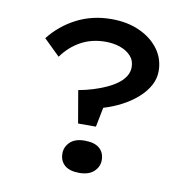

<svg xmlns="http://www.w3.org/2000/svg" viewBox="-80 -789 876 880"><g transform="rotate(10 357.5 -349.0)"><path d="M301 -211 275 -362Q309 -368 341.5 -378Q374 -388 402.5 -401Q431 -414 452.5 -430Q474 -446 486 -465.5Q498 -485 498 -508Q498 -539 478.5 -560Q459 -581 428 -591.5Q397 -602 361 -602Q296 -602 245.5 -574Q195 -546 160 -497L85 -570Q135 -634 208 -671.5Q281 -709 370 -709Q444 -709 501 -683Q558 -657 590.5 -612.5Q623 -568 623 -511Q623 -476 605.5 -444Q588 -412 557 -384.5Q526 -357 486 -336Q446 -315 402 -302L384 -211ZM254 -64Q254 -94 277 -116.5Q300 -139 345 -139Q391 -139 414 -119Q437 -99 437 -64Q437 -34 413.5 -11.5Q390 11 345 11Q300 11 277 -9Q254 -29 254 -64Z"/></g></svg>

Font: Lexend Mega
Style: Regular
Weight: 400
Designer: Bonnie Shaver-Troup, Thomas Jockin
Foundry: Lexend
Version: Version 1.007